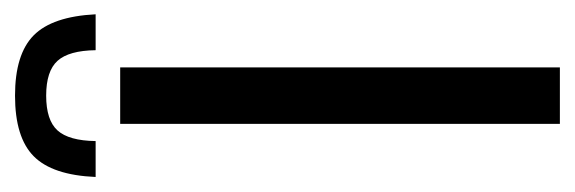

<svg xmlns="http://www.w3.org/2000/svg" viewBox="-301 -503 784 262"><g transform="rotate(-90 91.0 -372.0)"><path d="M53 0V-600H130V0ZM91.5 -743.5Q34.5 -743.5 8.8 -718Q-17 -692.5 -19.5 -633.5H29.5Q30 -670 44 -685.5Q58 -701 91.5 -701Q125 -701 139 -685.5Q153 -670 153.5 -633.5H202.5Q199.5 -692.5 173.8 -718Q148 -743.5 91.5 -743.5Z"/></g></svg>

Font: Big Shoulders Stencil Display Medium
Style: Regular
Weight: 500
Designer: Patric King
Foundry: XO Type Co
Version: Version 1.000